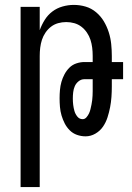

<svg xmlns="http://www.w3.org/2000/svg" viewBox="-20 -548 540 783"><path d="M64 215V-520H142V-425Q150 -447 162.5 -467Q175 -487 193.5 -501Q212 -515 235 -521.5Q258 -528 281 -528Q306 -528 329.5 -521Q353 -514 372 -498Q391 -482 403.5 -461Q416 -440 423.5 -416.5Q431 -393 433.5 -368.5Q436 -344 436 -320V-295H482V-225H436V-195Q436 -174 434.5 -152.5Q433 -131 429 -110.5Q425 -90 418.5 -69.5Q412 -49 400 -31.5Q388 -14 369 -3Q350 8 329 8Q311 8 294 2Q277 -4 264.5 -16.5Q252 -29 244 -44.5Q236 -60 231 -77Q226 -94 224.5 -112Q223 -130 223 -147Q223 -164 224.5 -181Q226 -198 230.5 -214Q235 -230 243 -245Q251 -260 263 -272Q275 -284 291.5 -289.5Q308 -295 324 -295H358V-320Q358 -337 356 -353.5Q354 -370 349 -385.5Q344 -401 334.5 -415Q325 -429 312 -439Q299 -449 283 -453.5Q267 -458 250 -458Q233 -458 217 -453.5Q201 -449 188 -439Q175 -429 165.5 -415Q156 -401 151 -385.5Q146 -370 144 -353.5Q142 -337 142 -320V215ZM317 -62Q326 -62 332.5 -69.5Q339 -77 343 -85.5Q347 -94 349 -103Q351 -112 353 -121Q355 -130 356 -139.5Q357 -149 357.5 -158Q358 -167 358 -176.5Q358 -186 358 -195V-225H324Q311 -225 300.5 -216.5Q290 -208 285 -196.5Q280 -185 278.5 -172Q277 -159 277 -146Q277 -133 278.5 -120.5Q280 -108 283.5 -95.5Q287 -83 295.5 -72.5Q304 -62 317 -62Z"/></svg>

Font: Moesevka
Style: Regular
Weight: 400
Monospace: yes
Designer: Belleve Invis
Foundry: Belleve Invis
Version: Version 32.5.0; ttfautohint (v1.8.4)